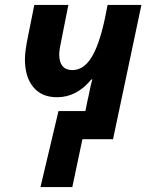

<svg xmlns="http://www.w3.org/2000/svg" viewBox="-20 -564 605 778"><path d="M217 -114H326L333 -149L339 -176Q348 -223 354 -242H350Q291 -170 211 -170Q149 -170 115 -211Q81 -252 81 -324Q81 -358 95 -424L119 -544H257L229 -403Q220 -362 220 -343Q220 -312 233.5 -296Q247 -280 273 -280Q318 -280 349.5 -329.5Q381 -379 404 -484L416 -544H553L438 0H314L273 194H144Z"/></svg>

Font: Noto Sans Display
Style: Bold Italic
Weight: 700
Italic angle: -12°
Designer: Monotype Design team
Foundry: Monotype Imaging Inc.
Version: Version 1.000